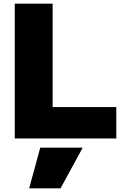

<svg xmlns="http://www.w3.org/2000/svg" viewBox="-20 -750 674 1040"><path d="M308 270H138L198 50H428ZM60 0V-730H265V-170H610V0Z"/></svg>

Font: M PLUS 2 Black
Style: Regular
Weight: 900
Designer: Coji Morishita
Foundry: UNDERFOREST DESIGN
Version: Version 1.001